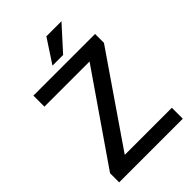

<svg xmlns="http://www.w3.org/2000/svg" viewBox="-259 -1011 1119 1119"><g transform="rotate(-45 300.5 -451.0)"><path d="M564.9 -90.3H176.8L552.7 -637.7V-710.9H44.4V-620.1H416.5L40.5 -75.2V0H564.9ZM246.6 -755.9H334.5L466.8 -901.9H342.3Z"/></g></svg>

Font: Bert Sans Medium
Style: Regular
Weight: 500
Designer: Christian Robertson (Google), Cristiano Sobral
Foundry: Google, Cristiano Sobral
Version: Version 3.101